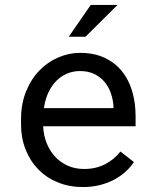

<svg xmlns="http://www.w3.org/2000/svg" viewBox="-20 -754 640 784"><path d="M318.4 9.8Q262.7 9.8 216.1 -9.3Q169.4 -28.3 136.2 -62.5Q103 -96.7 84.5 -143.6Q65.9 -190.4 65.9 -245.6V-266.1Q65.9 -330.1 86.4 -380.6Q106.9 -431.2 140.9 -466.1Q174.8 -501 218 -519.5Q261.2 -538.1 306.6 -538.1Q363.8 -538.1 406.5 -518.3Q449.2 -498.5 477.5 -463.6Q505.9 -428.7 519.8 -381.3Q533.7 -334 533.7 -278.8V-238.3H156.2Q157.7 -202.1 170.2 -170.4Q182.6 -138.7 204.3 -115Q226.1 -91.3 256.3 -77.6Q286.6 -64 323.2 -64Q371.6 -64 409.2 -83.5Q446.8 -103 471.7 -135.3L526.9 -92.3Q513.7 -72.3 493.9 -54Q474.1 -35.6 448.2 -21.5Q422.4 -7.3 389.6 1.2Q356.9 9.8 318.4 9.8ZM306.6 -463.9Q279.3 -463.9 254.9 -453.9Q230.5 -443.8 210.9 -424.6Q191.4 -405.3 178 -377.2Q164.6 -349.1 159.2 -312.5H443.4V-319.3Q441.9 -345.7 433.3 -371.6Q424.8 -397.5 408.2 -418Q391.6 -438.5 366.5 -451.2Q341.3 -463.9 306.6 -463.9ZM350.6 -733.9H460L329.1 -604H260.7Z"/></svg>

Font: Roboto Mono
Style: Regular
Weight: 400
Designer: Google
Version: Version 2.000985; 2015; ttfautohint (v1.3)